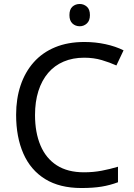

<svg xmlns="http://www.w3.org/2000/svg" viewBox="-20 -935 672 965"><path d="M403 -645Q346 -645 300 -625.5Q254 -606 222 -568.5Q190 -531 173 -477.5Q156 -424 156 -357Q156 -269 183.5 -204Q211 -139 265.5 -104Q320 -69 402 -69Q449 -69 491 -77Q533 -85 573 -97V-19Q533 -4 490.5 3Q448 10 389 10Q280 10 207 -35Q134 -80 97.5 -163Q61 -246 61 -358Q61 -439 83.5 -506Q106 -573 149.5 -622Q193 -671 257 -697.5Q321 -724 404 -724Q459 -724 510 -713Q561 -702 601 -682L565 -606Q532 -621 491.5 -633Q451 -645 403 -645ZM381 -915Q401 -915 416.5 -901.5Q432 -888 432 -859Q432 -831 416.5 -817Q401 -803 381 -803Q359 -803 344 -817Q329 -831 329 -859Q329 -888 344 -901.5Q359 -915 381 -915Z"/></svg>

Font: Noto Sans Malayalam
Style: Regular
Weight: 400
Designer: Jelle Bosma - Monotype Design Team
Foundry: Monotype Imaging Inc.
Version: Version 2.103